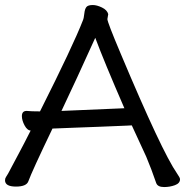

<svg xmlns="http://www.w3.org/2000/svg" viewBox="-27 -737 744 772"><path d="M220.2 -291 473.1 -301.8Q391.1 -490.7 356 -585Q278.3 -413.1 220.2 -291ZM632.8 15.1Q606.9 15.1 601.1 -1Q582 -57.1 561 -106.9L502.9 -232.9L483.9 -231.9Q423.8 -229 366.9 -227.1Q310.1 -225.1 273.4 -223.6Q236.8 -222.2 212.9 -221.2Q189 -220.2 187 -220.2H184.1Q101.1 -47.4 86.9 -7.8Q79.1 13.2 37.1 13.2Q-6.8 13.2 -6.8 -12.2Q-6.8 -20 -2.4 -26.1Q2 -32.2 5.9 -39.6Q9.8 -46.9 19.3 -64.9Q28.8 -83 48.3 -119.4Q67.9 -155.8 96.2 -211.9H98.1Q83 -211.9 72 -232.4Q61 -252.9 61 -270Q61 -291 80.1 -291Q98.1 -289.1 133.8 -289.1Q267.6 -555.2 306.2 -654.8Q310.1 -663.6 312 -682.4Q314 -701.2 320.6 -709Q327.1 -716.8 346.2 -716.8Q362.3 -716.8 383.1 -706.8Q403.8 -696.8 408.2 -680.2L404.8 -660.2Q404.8 -647.9 458 -522Q624 -127 685.1 -39.1Q697.3 -22 696.8 -16.1Q696.8 0 676.3 7.6Q655.8 15.1 632.8 15.1Z"/></svg>

Font: LXGW WenKai Screen R
Style: Regular
Weight: 400
Designer: Fontworks Inc.
Version: Version 1.235;May 31, 2022